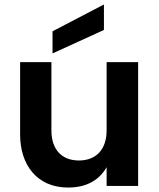

<svg xmlns="http://www.w3.org/2000/svg" viewBox="-20 -832 713 859"><path d="M215 -692V-593L445 -698V-812ZM457 -249C457 -162 409 -114 333 -114C257 -114 210 -162 210 -249V-554H70V-229C70 -97 144 7 284 7C364 7 422 -23 457 -84V0H598V-554H457Z"/></svg>

Font: Matrixport Bold
Style: Regular
Weight: 600
Designer: Ninad Kale (Devanagari), Jonny Pinhorn (Latin)
Foundry: Indian Type Foundry
Version: Version 2.000;PS 1.0;hotconv 1.0.79;makeotf.lib2.5.61930; tt